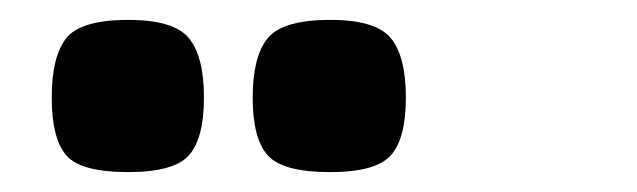

<svg xmlns="http://www.w3.org/2000/svg" viewBox="-20 -731 640 193"><path d="M312 -558Q264 -558 249 -575Q234 -592 234 -633Q234 -674 249 -692.5Q264 -711 312 -711Q358 -711 373 -692.5Q388 -674 388 -633Q388 -592 373 -575Q358 -558 312 -558ZM109 -558Q61 -558 46.5 -575Q32 -592 32 -633Q32 -674 46.5 -692.5Q61 -711 109 -711Q155 -711 170 -692.5Q185 -674 185 -633Q185 -592 170 -575Q155 -558 109 -558Z"/></svg>

Font: Changa ExtraLight
Style: Bold
Weight: 700
Version: Version 3.002; ttfautohint (v1.8.2)